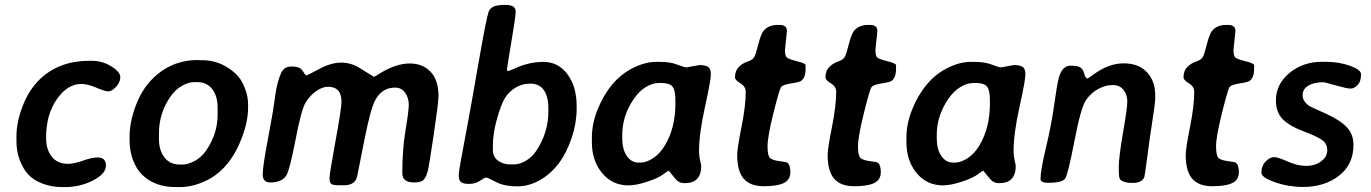

<svg xmlns="http://www.w3.org/2000/svg" viewBox="-20 -742 5490 769"><path d="M45.9 -175.3V-196.3Q45.9 -252 70.3 -316.4Q117.7 -439 229 -480.5Q277.8 -498.5 337.4 -498.5H347.7Q390.1 -498.5 426 -476.1Q461.9 -453.6 461.9 -433.1Q461.9 -412.6 444.8 -394.3Q427.7 -376 414.1 -376Q400.4 -376 365.7 -390.9Q331.1 -405.8 305.2 -405.8Q250.5 -405.8 207.5 -344.5Q164.6 -283.2 164.6 -190.4Q164.6 -143.1 187.3 -114.5Q210 -85.9 252.4 -85.9Q277.3 -85.9 312.5 -98.6Q347.7 -111.3 371.6 -111.3Q404.3 -111.3 404.3 -78.6Q404.3 -45.9 352.5 -19.3Q300.8 7.3 240.2 7.3H229.5Q187 7.3 151.1 -6.3Q115.2 -20 94.5 -41.7Q73.7 -63.5 59.8 -98.9Q45.9 -134.3 45.9 -175.3Z M699.2 -83H713.4Q731.4 -83 758.5 -96.7Q785.6 -110.4 805.7 -139.2Q851.6 -206.1 851.6 -282.2V-311Q851.6 -357.4 829.8 -385.3Q808.1 -413.1 771 -413.1H756.8Q735.4 -413.1 708.7 -398.2Q682.1 -383.3 661.6 -353.5Q616.7 -288.1 616.7 -208.5V-185.1Q616.7 -139.6 638.9 -111.3Q661.1 -83 699.2 -83ZM700.7 7.3H683.6Q598.6 7.3 547.9 -43.5Q525.9 -65.4 512.5 -101.8Q499 -138.2 499 -178.2V-194.8Q499 -251.5 522.5 -315.4Q545.9 -379.4 585.4 -420.9Q662.1 -501.5 772 -501.5L780.3 -501H789.1Q864.3 -501 922.9 -447.8Q945.8 -426.8 959.7 -391.6Q973.6 -356.4 973.6 -326.7V-310.5Q973.6 -257.8 950.7 -195.3Q902.8 -65.4 806.6 -19Q752 7.3 700.7 7.3Z M1637.7 -11.2Q1591.3 -11.2 1591.3 -48.8Q1591.3 -143.1 1604.2 -220Q1617.2 -296.9 1617.2 -323.2Q1617.2 -349.6 1602.8 -370.4Q1588.4 -391.1 1562.5 -391.1Q1509.8 -391.1 1482.9 -340.8Q1463.4 -304.7 1438 -174.3Q1412.6 -43.9 1410.2 -33.7Q1400.9 0 1358.4 0H1338.4Q1312.5 0 1306.2 -5.9Q1299.8 -11.7 1299.8 -28.8Q1299.8 -45.9 1323.7 -176.8Q1347.7 -307.6 1347.7 -334Q1347.7 -394.5 1293.9 -394.5Q1271 -394.5 1245.8 -376.7Q1220.7 -358.9 1203.9 -331.1Q1187 -303.2 1163.8 -182.9Q1140.6 -62.5 1127.4 -40.5Q1109.9 -11.2 1062.5 -11.2Q1032.2 -11.2 1032.2 -43.5Q1032.2 -75.7 1053.2 -185.5Q1074.2 -295.4 1081.5 -353.5Q1088.9 -412.1 1106.4 -450.7Q1118.2 -475.6 1147 -475.6Q1175.8 -475.6 1186.5 -465.3L1193.8 -455.6Q1204.1 -439.5 1206.8 -439.5Q1209.5 -439.5 1257.6 -465.3Q1305.7 -491.2 1345.9 -491.2Q1386.2 -491.2 1420.4 -469.7Q1477.1 -434.1 1478.5 -434.1L1505.9 -450.7Q1568.4 -487.8 1620.8 -487.8Q1673.3 -487.8 1704.8 -454.3Q1736.3 -420.9 1736.3 -356.4Q1736.3 -332 1717.5 -204.8Q1698.7 -77.6 1693.1 -56.2Q1687.5 -34.7 1677.7 -22.9Q1668 -11.2 1637.7 -11.2Z M2023.4 -83.5H2037.1Q2062 -83.5 2086.7 -98.4Q2111.3 -113.3 2127.4 -137.2Q2176.3 -210.4 2176.3 -295.4V-309.1Q2176.3 -355 2158.2 -381.1Q2140.1 -407.2 2103.5 -407.2L2098.6 -406.7Q2070.8 -406.7 2044.2 -390.6Q2017.6 -374.5 2002 -348.6Q1986.3 -322.8 1970.2 -264.9Q1954.1 -207 1954.1 -158.7V-140.6Q1954.1 -113.3 1974.9 -98.4Q1995.6 -83.5 2023.4 -83.5ZM1980 -6.8 1960.4 -16.1 1951.2 -21Q1931.2 -30.8 1926.3 -30.8Q1921.4 -30.8 1902.6 -18.1Q1883.8 -5.4 1859.1 -5.4Q1834.5 -5.4 1825.9 -13.2Q1817.4 -21 1817.4 -38.3Q1817.4 -55.7 1827.9 -110.4Q1838.4 -165 1842.8 -190.4Q1847.2 -215.8 1855.5 -258.8Q1863.8 -301.8 1895.5 -483.9Q1927.2 -666 1936.8 -694.1Q1946.3 -722.2 1995.6 -722.2H2006.8Q2045.4 -722.2 2045.4 -695.8Q2045.4 -675.8 2028.1 -574Q2010.7 -472.2 2010.7 -464.8Q2010.3 -457.5 2015.1 -457.5Q2020 -458 2039.1 -466.8Q2097.2 -494.1 2156.5 -494.1Q2215.8 -494.1 2252.7 -444.8Q2289.6 -395.5 2289.6 -317.4V-305.7Q2289.6 -249.5 2270 -190.9Q2229 -67.4 2138.7 -18.6Q2096.2 4.4 2052.7 4.4Q2009.3 4.4 1980 -6.8Z M2472.2 -201.2V-187.5Q2472.2 -144 2490.5 -117.4Q2508.8 -90.8 2537.1 -90.8H2545.9Q2568.4 -90.8 2595.7 -108.4Q2623 -126 2643.1 -159.7Q2685.1 -229.5 2685.1 -327.1V-340.3Q2685.1 -381.3 2673.1 -395.5Q2661.1 -409.7 2627.9 -409.7H2619.1L2614.7 -409.2Q2593.3 -409.2 2566.7 -393.3Q2540 -377.4 2518.1 -345.2Q2472.2 -278.3 2472.2 -201.2ZM2779.8 -137.2Q2779.8 -116.7 2784.2 -98.9Q2788.6 -81.1 2788.6 -77.6Q2788.6 -8.3 2722.2 -8.3Q2699.2 -8.3 2685.1 -25.9Q2659.2 -58.1 2658.7 -58.1Q2654.8 -58.1 2636.2 -43.7Q2617.7 -29.3 2572.8 -14.4Q2527.8 0.5 2497.1 0.5Q2432.1 0.5 2391.4 -49.1Q2350.6 -98.6 2350.6 -172.4V-191.4Q2350.6 -245.6 2373 -302.2Q2420.9 -420.9 2512.2 -468.3Q2562.5 -494.1 2607.4 -494.1H2625.5Q2664.6 -494.1 2692.6 -483.2Q2720.7 -472.2 2730 -472.2L2781.2 -481.4Q2804.2 -481.4 2815.7 -474.4Q2827.1 -467.3 2827.1 -443.6Q2827.1 -419.9 2803.5 -313.2Q2779.8 -206.5 2779.8 -137.2Z M3206.5 -481V-465.8Q3206.5 -430.7 3188.5 -418Q3180.7 -412.6 3147.7 -407.7Q3114.7 -402.8 3107.9 -392.6Q3101.1 -382.3 3077.6 -288.6Q3054.2 -194.8 3054.2 -156.2Q3054.2 -117.7 3064.5 -108.9Q3074.7 -100.1 3101.6 -96.7Q3128.4 -93.3 3132.3 -90.8Q3145.5 -83.5 3145.5 -52.7Q3145.5 -22 3119.4 -9Q3093.3 3.9 3039.3 3.9Q2985.4 3.9 2959 -25.9Q2932.6 -55.7 2932.6 -121.6Q2932.6 -147 2949.7 -232.4Q2966.8 -317.9 2966.8 -374.5Q2966.8 -395.5 2945.3 -408.4Q2923.8 -421.4 2923.8 -432.1Q2923.8 -458.5 2939 -473.6Q2954.1 -488.8 2974.1 -495.4Q2994.1 -502 3000.7 -513.2Q3007.3 -524.4 3017.3 -564.5Q3027.3 -604.5 3037.6 -617.7Q3057.1 -642.1 3093.8 -642.1H3103Q3131.8 -642.1 3131.8 -617.7L3124 -542Q3124 -519.5 3130.6 -512.5Q3137.2 -505.4 3171.9 -496.8Q3206.5 -488.3 3206.5 -481Z M3568.8 -481V-465.8Q3568.8 -430.7 3550.8 -418Q3543 -412.6 3510 -407.7Q3477.1 -402.8 3470.2 -392.6Q3463.4 -382.3 3439.9 -288.6Q3416.5 -194.8 3416.5 -156.2Q3416.5 -117.7 3426.8 -108.9Q3437 -100.1 3463.9 -96.7Q3490.7 -93.3 3494.6 -90.8Q3507.8 -83.5 3507.8 -52.7Q3507.8 -22 3481.7 -9Q3455.6 3.9 3401.6 3.9Q3347.7 3.9 3321.3 -25.9Q3294.9 -55.7 3294.9 -121.6Q3294.9 -147 3312 -232.4Q3329.1 -317.9 3329.1 -374.5Q3329.1 -395.5 3307.6 -408.4Q3286.1 -421.4 3286.1 -432.1Q3286.1 -458.5 3301.3 -473.6Q3316.4 -488.8 3336.4 -495.4Q3356.4 -502 3363 -513.2Q3369.6 -524.4 3379.6 -564.5Q3389.6 -604.5 3399.9 -617.7Q3419.4 -642.1 3456.1 -642.1H3465.3Q3494.1 -642.1 3494.1 -617.7L3486.3 -542Q3486.3 -519.5 3492.9 -512.5Q3499.5 -505.4 3534.2 -496.8Q3568.8 -488.3 3568.8 -481Z M3731.9 -201.2V-187.5Q3731.9 -144 3750.2 -117.4Q3768.6 -90.8 3796.9 -90.8H3805.7Q3828.1 -90.8 3855.5 -108.4Q3882.8 -126 3902.8 -159.7Q3944.8 -229.5 3944.8 -327.1V-340.3Q3944.8 -381.3 3932.9 -395.5Q3920.9 -409.7 3887.7 -409.7H3878.9L3874.5 -409.2Q3853 -409.2 3826.4 -393.3Q3799.8 -377.4 3777.8 -345.2Q3731.9 -278.3 3731.9 -201.2ZM4039.6 -137.2Q4039.6 -116.7 4043.9 -98.9Q4048.3 -81.1 4048.3 -77.6Q4048.3 -8.3 3981.9 -8.3Q3959 -8.3 3944.8 -25.9Q3918.9 -58.1 3918.5 -58.1Q3914.6 -58.1 3896 -43.7Q3877.4 -29.3 3832.5 -14.4Q3787.6 0.5 3756.8 0.5Q3691.9 0.5 3651.1 -49.1Q3610.4 -98.6 3610.4 -172.4V-191.4Q3610.4 -245.6 3632.8 -302.2Q3680.7 -420.9 3772 -468.3Q3822.3 -494.1 3867.2 -494.1H3885.3Q3924.3 -494.1 3952.4 -483.2Q3980.5 -472.2 3989.7 -472.2L4041 -481.4Q4064 -481.4 4075.4 -474.4Q4086.9 -467.3 4086.9 -443.6Q4086.9 -419.9 4063.2 -313.2Q4039.6 -206.5 4039.6 -137.2Z M4176.8 -9.8Q4147.5 -9.8 4147.5 -25.9Q4147.5 -59.6 4169.4 -151.4Q4191.4 -243.2 4202.4 -323.5Q4213.4 -403.8 4221.2 -432.1Q4234.4 -479 4268.6 -479Q4294.4 -479 4305.9 -472.7Q4317.4 -466.3 4322.5 -447Q4327.6 -427.7 4335.9 -427.7Q4337.9 -427.7 4359.4 -443.4Q4420.4 -488.3 4480.5 -488.3Q4540.5 -488.3 4573.7 -452.9Q4606.9 -417.5 4606.9 -360.4V-348.1Q4606.9 -330.1 4596.4 -263.4Q4585.9 -196.8 4575.7 -118.2Q4565.4 -39.6 4563.5 -33.7Q4554.7 -9.3 4516.1 -9.3Q4477.5 -9.3 4465.3 -24.9Q4460.9 -30.3 4460.9 -71.3Q4460.9 -112.3 4478 -211.2Q4495.1 -310.1 4495.1 -335.9Q4495.1 -361.8 4480.2 -381.6Q4465.3 -401.4 4436.5 -401.4Q4407.7 -401.4 4378.7 -385.7Q4349.6 -370.1 4329.3 -340.6Q4309.1 -311 4283.4 -177.7Q4257.8 -44.4 4246.3 -27.1Q4234.9 -9.8 4176.8 -9.8Z M5002.9 -481V-465.8Q5002.9 -430.7 4984.9 -418Q4977.1 -412.6 4944.1 -407.7Q4911.1 -402.8 4904.3 -392.6Q4897.5 -382.3 4874 -288.6Q4850.6 -194.8 4850.6 -156.2Q4850.6 -117.7 4860.8 -108.9Q4871.1 -100.1 4897.9 -96.7Q4924.8 -93.3 4928.7 -90.8Q4941.9 -83.5 4941.9 -52.7Q4941.9 -22 4915.8 -9Q4889.6 3.9 4835.7 3.9Q4781.7 3.9 4755.4 -25.9Q4729 -55.7 4729 -121.6Q4729 -147 4746.1 -232.4Q4763.2 -317.9 4763.2 -374.5Q4763.2 -395.5 4741.7 -408.4Q4720.2 -421.4 4720.2 -432.1Q4720.2 -458.5 4735.4 -473.6Q4750.5 -488.8 4770.5 -495.4Q4790.5 -502 4797.1 -513.2Q4803.7 -524.4 4813.7 -564.5Q4823.7 -604.5 4834 -617.7Q4853.5 -642.1 4890.1 -642.1H4899.4Q4928.2 -642.1 4928.2 -617.7L4920.4 -542Q4920.4 -519.5 4927 -512.5Q4933.6 -505.4 4968.3 -496.8Q5002.9 -488.3 5002.9 -481Z M5275.9 -494.6H5287.1Q5342.8 -494.6 5387 -478.5Q5431.2 -462.4 5431.2 -444.8Q5431.2 -415 5417.2 -401.1Q5403.3 -387.2 5389.2 -387.2Q5375 -387.2 5330.6 -399.9Q5286.1 -412.6 5279.3 -412.6Q5243.7 -412.6 5220.5 -399.2Q5197.3 -385.7 5197.3 -360.8Q5197.3 -335.9 5224.1 -317.4Q5228 -314.5 5287.6 -288.1Q5346.2 -261.7 5373.5 -233.4Q5400.9 -205.1 5400.9 -161.1Q5400.9 -83 5342.8 -38.1Q5284.7 6.8 5199.2 6.8Q5140.6 6.8 5086.4 -12.2Q5032.2 -31.2 5032.2 -50.3Q5032.2 -77.6 5049.3 -95.2Q5066.4 -112.8 5082.3 -112.8Q5098.1 -112.8 5137.2 -95.2Q5176.3 -77.6 5211.4 -77.6Q5246.6 -77.6 5271.2 -95.7Q5295.9 -113.8 5295.9 -140.1Q5295.9 -166.5 5275.9 -180.9Q5255.9 -195.3 5200.7 -216.1Q5145.5 -236.8 5117.9 -264.4Q5090.3 -292 5090.3 -339.8Q5090.3 -404.8 5144.5 -449.7Q5198.7 -494.6 5275.9 -494.6Z"/></svg>

Font: Averia Sans Libre
Style: Bold Italic
Weight: 700
Italic angle: -6.90001°
Version: Version 1.002